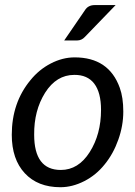

<svg xmlns="http://www.w3.org/2000/svg" viewBox="-20 -745 542 771"><path d="M222.7 6.8Q131.8 6.8 79.6 -49.3Q27.3 -105.5 27.3 -203.6Q27.3 -332.5 102.1 -422.9Q136.7 -465.8 184.1 -490.2Q231.4 -514.6 279.8 -514.6Q417 -514.6 460.9 -392.6Q475.1 -353.5 475.1 -296.9Q475.1 -240.2 455.1 -184.1Q435.1 -127.4 400.4 -85Q366.2 -42 318.4 -17.6Q270.5 6.8 222.7 6.8ZM224.1 -62.5Q294.9 -62.5 340.3 -134.3Q385.7 -206.1 385.7 -303.7Q385.7 -373.5 358.4 -409.2Q331.1 -444.8 278.3 -444.3Q206.5 -444.3 161.1 -372.6Q116.2 -300.8 117.2 -204.1Q117.2 -62.5 224.1 -62.5ZM289.1 -582.5H237.8L320.8 -703.6Q333.5 -724.6 360.4 -724.6H444.3L320.3 -596.2Q307.6 -582.5 289.1 -582.5Z"/></svg>

Font: Lato-Italic
Style: Italic
Weight: 400
Italic angle: -7°
Designer: Lukasz Dziedzic
Foundry: tyPoland Lukasz Dziedzic
Version: Version 1.104; Western+Polish opensource